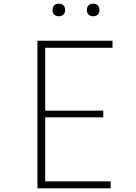

<svg xmlns="http://www.w3.org/2000/svg" viewBox="-20 -1021 740 1041"><path d="M183 0V-800H590V-762H225V-421H540V-385H225V-38H580V0ZM299 -933Q283 -933 274 -942Q265 -951 265 -967Q265 -983 274 -992Q283 -1001 299 -1001Q315 -1001 324 -992Q333 -983 333 -967Q333 -951 324 -942Q315 -933 299 -933ZM485 -933Q469 -933 460 -942Q451 -951 451 -967Q451 -983 460 -992Q469 -1001 485 -1001Q501 -1001 510 -992Q519 -983 519 -967Q519 -951 510 -942Q501 -933 485 -933Z"/></svg>

Font: Martian Mono SemiExpanded Thin
Style: Regular
Weight: 250
Monospace: yes
Version: Version 0.930